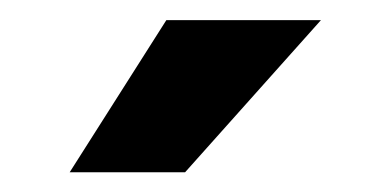

<svg xmlns="http://www.w3.org/2000/svg" viewBox="-20 -770 372 191"><path d="M145.5 -750H299.3L164.1 -598.6H49.3Z"/></svg>

Font: RobotoDraft
Style: Bold
Weight: 700
Version: Version 2.001150; 2014